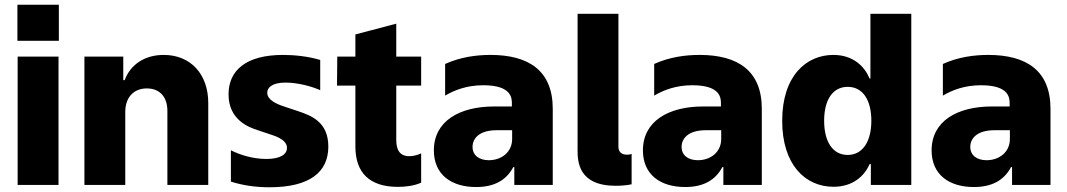

<svg xmlns="http://www.w3.org/2000/svg" viewBox="-20 -786 4535 816"><path d="M54 -766V-612.6H230.1V-766ZM55 0H228.7V-545.5H55Z M338.8 0H512.4V-311.1C512.8 -373.2 549 -410.2 604 -410.2C659.1 -410.2 691.8 -373.9 691.4 -313.6V0H865.1V-347.7C865.4 -470.5 790.5 -552.6 675.8 -552.6C595.2 -552.6 534.1 -511.7 509.9 -445.3H503.9V-545.5H338.8Z M1125 9.9C1297.2 9.9 1375.4 -55 1375.4 -163C1375.4 -269.2 1300.8 -295.1 1247.9 -313.2L1185 -334.2C1155.5 -344.1 1115.8 -361.2 1115.8 -391.7C1115.8 -411.9 1133.5 -435 1193.9 -435C1248.2 -435 1308.9 -417.3 1340.9 -402.7V-531.2C1288.7 -546.9 1229.4 -552.6 1183.2 -552.6C1024.1 -552.6 951.3 -485.8 951.3 -384.9C951.3 -276.3 1037.6 -245 1074.6 -233L1133.9 -213.1C1163.7 -203.5 1199.6 -187.9 1199.6 -157.3C1199.6 -129.6 1170.8 -110.4 1111.9 -110.4C1054 -110.4 997.5 -128.6 961.3 -147.4V-14.2C1013.5 2.5 1068.2 9.9 1125 9.9Z M1769.9 -422.2V-545.5H1664.1V-685.4L1490.4 -639.6V-545.5H1413.4L1412.3 -422.2H1490.4V-163.4C1490.4 -52.6 1549.7 8.2 1671.2 8.2C1704.5 8.2 1740.1 3.6 1769.9 -9.6V-134.2C1752.1 -126.1 1735.4 -122.2 1719.5 -122.2C1676.8 -122.2 1664.1 -152 1664.1 -191.8V-422.2Z M2003.6 8.9C2078.8 8.9 2131.4 -18.8 2161.6 -76H2165.8V0H2329.2V-323.5C2329.2 -486.2 2226.6 -552.6 2064.6 -552.6C2004.6 -552.6 1937.1 -543.7 1871.8 -514.2V-379.6C1910.9 -402.7 1963.4 -423.7 2034.1 -423.7C2156.6 -423.7 2155.5 -367.2 2155.5 -344.5V-333.5H2079.9C1932.5 -333.5 1823.9 -271 1823.9 -147C1823.9 -43.3 1898.8 8.9 2003.6 8.9ZM2057.5 -105.1C2016.7 -105.1 1988.3 -125.4 1988.3 -161.9C1988.3 -195.3 2013.8 -232.6 2091.6 -232.6H2156.6V-195.3C2156.6 -139.2 2111.2 -105.1 2057.5 -105.1Z M2596.9 3.6C2616.8 3.6 2644.2 1.8 2664.4 -2.8V-132.1C2659.4 -129.6 2652.3 -128.6 2645.2 -128.6C2619 -128.6 2608.3 -142.4 2608.3 -163V-727.3H2434.7V-147.7C2434.7 -100.1 2437.9 3.6 2596.9 3.6Z M2892 8.9C2967.3 8.9 3019.9 -18.8 3050.1 -76H3054.3V0H3217.7V-323.5C3217.7 -486.2 3115.1 -552.6 2953.1 -552.6C2893.1 -552.6 2825.6 -543.7 2760.3 -514.2V-379.6C2799.4 -402.7 2851.9 -423.7 2922.6 -423.7C3045.1 -423.7 3044 -367.2 3044 -344.5V-333.5H2968.4C2821 -333.5 2712.4 -271 2712.4 -147C2712.4 -43.3 2787.3 8.9 2892 8.9ZM2946 -105.1C2905.2 -105.1 2876.8 -125.4 2876.8 -161.9C2876.8 -195.3 2902.3 -232.6 2980.1 -232.6H3045.1V-195.3C3045.1 -139.2 2999.6 -105.1 2946 -105.1Z M3522.4 7.8C3604.8 7.8 3653.8 -38 3675.8 -88.4H3681.1V0H3853V-727.3H3679.3V-452.1H3675.8C3655.2 -502.1 3607.6 -552.6 3521.7 -552.6C3407.7 -552.6 3304.3 -464.8 3304.3 -272.4C3304.3 -86.6 3402 7.8 3522.4 7.8ZM3582.7 -127.5C3518.5 -127.5 3482.6 -184.7 3482.6 -272.7C3482.6 -360.4 3518.1 -416.9 3582.7 -416.9C3646.3 -416.9 3683.2 -361.9 3683.2 -272.7C3683.2 -184.3 3646 -127.5 3582.7 -127.5Z M4119 8.9C4194.2 8.9 4246.8 -18.8 4277 -76H4281.2V0H4444.6V-323.5C4444.6 -486.2 4342 -552.6 4180 -552.6C4120 -552.6 4052.6 -543.7 3987.2 -514.2V-379.6C4026.3 -402.7 4078.8 -423.7 4149.5 -423.7C4272 -423.7 4271 -367.2 4271 -344.5V-333.5H4195.3C4047.9 -333.5 3939.3 -271 3939.3 -147C3939.3 -43.3 4014.2 8.9 4119 8.9ZM4172.9 -105.1C4132.1 -105.1 4103.7 -125.4 4103.7 -161.9C4103.7 -195.3 4129.3 -232.6 4207 -232.6H4272V-195.3C4272 -139.2 4226.6 -105.1 4172.9 -105.1Z"/></svg>

Font: TID UI Extra Bold
Style: Regular
Weight: 800
Designer: The TID Project Authors
Foundry: Bakken & Bæck
Version: Version 1.001;hotconv 1.0.109;makeotfexe 2.5.65596